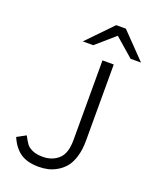

<svg xmlns="http://www.w3.org/2000/svg" viewBox="-168 -1015 903 1122"><g transform="rotate(20 283.5 -454.5)"><path d="M502 -765 386 -866 270 -765H205L356 -921H416L567 -765ZM212 12Q140 12 97.5 -18Q55 -48 30 -107L85 -137Q103 -103 114 -88.5Q125 -74 150 -62.5Q175 -51 215 -51Q273 -51 312 -86Q351 -121 351 -204V-700H421V-225Q421 -170 408 -127Q395 -84 374 -58.5Q353 -33 324.5 -16.5Q296 0 269 6Q242 12 212 12Z"/></g></svg>

Font: Overpass Light
Style: Regular
Weight: 300
Designer: Delve Withrington, Thomas Jockin
Foundry: Delve Fonts
Version: Version 3.000;DELV;Overpass